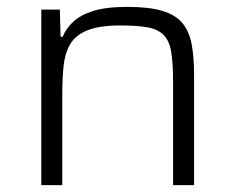

<svg xmlns="http://www.w3.org/2000/svg" viewBox="-20 -538 685 558"><path d="M100 0V-510H154L156 -431H162Q172 -455 192.5 -474.5Q213 -494 250.5 -506Q288 -518 350 -518Q413 -518 451.5 -506.5Q490 -495 510 -471Q530 -447 537 -409.5Q544 -372 544 -319V0H483V-301Q483 -355 477.5 -387.5Q472 -420 455.5 -436.5Q439 -453 409 -458.5Q379 -464 329 -464Q268 -464 233 -449.5Q198 -435 183 -408Q168 -381 164.5 -344Q161 -307 161 -263V0Z"/></svg>

Font: Saira SemiExpanded Light
Style: Regular
Weight: 300
Width: 6
Designer: Hector Gatti with collaboration of the Omnibus-Type team
Foundry: Omnibus-Type
Version: Version 1.101